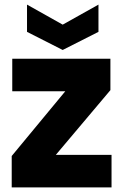

<svg xmlns="http://www.w3.org/2000/svg" viewBox="-20 -813 536 833"><path d="M463.9 0H30.8V-136.2L263.2 -417H33.2V-558.1H459V-421.9L222.2 -141.1H463.9ZM97.2 -674.8V-793L252 -706.1L407.2 -793V-674.8L252 -596.2Z"/></svg>

Font: PoppinsZ
Style: Bold
Weight: 700
Designer: Ninad Kale (Devanagari), Jonny Pinhorn (Latin)
Foundry: Indian Type Foundry
Version: Version 3.002;FEAKit 1.0